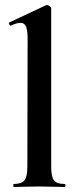

<svg xmlns="http://www.w3.org/2000/svg" viewBox="-20 -745 308 765"><path d="M35 0Q33 0 33 -6Q33 -12 35 -12Q66 -12 77.5 -26.5Q89 -41 89 -81L90 -589Q90 -623 84 -638.5Q78 -654 61 -654Q48 -654 23 -643Q20 -642 17 -648Q14 -654 16 -655L163 -724Q165 -725 167 -725Q172 -725 178 -720.5Q184 -716 184 -712V-81Q184 -41 195 -26.5Q206 -12 237 -12Q241 -12 241 -6Q241 0 237 0Q218 0 191.5 -1Q165 -2 136 -2Q107 -2 81 -1Q55 0 35 0Z"/></svg>

Font: Cormorant Infant Light
Style: Bold
Weight: 700
Version: Version 4.001